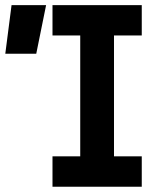

<svg xmlns="http://www.w3.org/2000/svg" viewBox="-29 -713 635 733"><path d="M171.4 0V-116.2H277.3V-577.6H171.4V-693.4H512.2V-577.6H406.2V-116.2H512.2V0ZM-8.8 -507.8 15.1 -693.4H147L109.4 -507.8Z"/></svg>

Font: Cascadia Mono PL
Style: Bold
Weight: 700
Monospace: yes
Designer: Aaron Bell
Foundry: Saja Typeworks
Version: Version 2404.023; ttfautohint (v1.8.4)